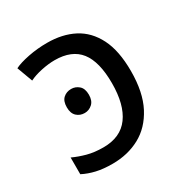

<svg xmlns="http://www.w3.org/2000/svg" viewBox="-134 -656 748 776"><g transform="rotate(-30 240.0 -268.0)"><path d="M188 -546Q259 -546 312 -518.5Q365 -491 395 -432Q425 -373 425 -278Q425 -179 391.5 -115Q358 -51 301.5 -20.5Q245 10 174 10Q131 10 98.5 2.5Q66 -5 39 -19V-97Q67 -84 100 -75Q133 -66 175 -66Q255 -66 294.5 -120Q334 -174 334 -274Q334 -374 296.5 -422Q259 -470 179 -470Q151 -470 117.5 -463Q84 -456 60 -444L33 -517Q57 -529 99.5 -537.5Q142 -546 188 -546ZM179 -336Q199 -336 214.5 -322.5Q230 -309 230 -280Q230 -252 214.5 -238Q199 -224 179 -224Q157 -224 142 -238Q127 -252 127 -280Q127 -309 142 -322.5Q157 -336 179 -336Z"/></g></svg>

Font: TSCustom
Style: Regular
Weight: 400
Designer: Monotype Design Team
Foundry: Monotype Imaging Inc.
Version: Version 2.004; ttfautohint (v1.8.3) -l 8 -r 50 -G 200 -x 14 